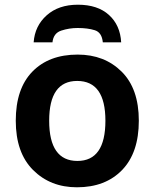

<svg xmlns="http://www.w3.org/2000/svg" viewBox="-20 -786 657 816"><path d="M570 -273Q570 -409 497 -481.5Q424 -554 310 -554Q188 -554 117.5 -481.5Q47 -409 47 -273Q47 -137 120.5 -63.5Q194 10 307 10Q428 10 499 -63.5Q570 -137 570 -273ZM189 -273Q189 -442 308 -442Q428 -442 428 -273Q428 -102 309 -102Q189 -102 189 -273ZM311 -766Q229 -766 178.5 -721Q128 -676 123 -606H203Q207 -645 240.5 -656Q274 -667 310 -667Q353 -667 383 -657.5Q413 -648 417 -606H495Q491 -679 443 -722.5Q395 -766 311 -766Z"/></svg>

Font: Noto Sans UI
Style: Bold
Weight: 700
Designer: Monotype Design Team
Foundry: Monotype Imaging Inc.
Version: Version 1.901